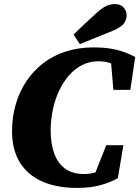

<svg xmlns="http://www.w3.org/2000/svg" viewBox="-20 -902 682 940"><path d="M358 18Q257 18 185.5 -14Q114 -46 76.5 -108Q39 -170 39 -259Q39 -329 57 -391Q75 -453 109 -504Q143 -555 191.5 -592.5Q240 -630 302.5 -650Q365 -670 440 -670Q482 -670 518 -664.5Q554 -659 585 -648Q616 -637 642 -623L618 -462H535L522 -616L585 -556Q554 -580 526 -591Q498 -602 461 -602Q418 -602 382 -583.5Q346 -565 317.5 -532.5Q289 -500 269 -457Q249 -414 238.5 -364Q228 -314 228 -262Q228 -200 245 -152Q262 -104 298 -77Q334 -50 391 -50Q422 -50 453.5 -59.5Q485 -69 517 -84L436 -29L500 -191H584L557 -30Q525 -11 475.5 3.5Q426 18 358 18ZM340 -733Q368 -760 396 -786.5Q424 -813 453 -839Q480 -863 499.5 -872.5Q519 -882 542 -882Q570 -882 585 -865.5Q600 -849 600 -827Q600 -805 586.5 -787Q573 -769 536 -753Q495 -736 453.5 -719.5Q412 -703 371 -686Z"/></svg>

Font: Source Serif 4 Black
Style: Italic
Weight: 900
Italic angle: -12°
Designer: Frank Grießhammer
Foundry: Adobe Systems Incorporated
Version: Version 4.004;hotconv 1.0.116;makeotfexe 2.5.65601